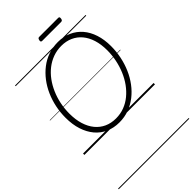

<svg xmlns="http://www.w3.org/2000/svg" viewBox="-475 -1332 1976 1976"><g transform="rotate(-45 513.5 -344.0)"><path d="M492 19Q411 19 344.5 -10.5Q278 -40 231 -96Q184 -152 158.5 -230.5Q133 -309 133 -408Q133 -485 148.5 -559.5Q164 -634 194 -702Q224 -770 267.5 -827Q311 -884 366 -926.5Q421 -969 487 -992Q553 -1015 629 -1015Q710 -1015 776 -985.5Q842 -956 889 -901.5Q936 -847 961 -770Q986 -693 986 -598Q986 -520 970.5 -444.5Q955 -369 925 -300Q895 -231 851.5 -173Q808 -115 753 -72Q698 -29 632.5 -5Q567 19 492 19ZM496 -35Q561 -35 618 -56.5Q675 -78 723 -117.5Q771 -157 809 -209.5Q847 -262 873.5 -325Q900 -388 914 -456.5Q928 -525 928 -596Q928 -682 906.5 -750Q885 -818 845.5 -865Q806 -912 750 -937Q694 -962 625 -962Q561 -962 503.5 -941Q446 -920 397.5 -882Q349 -844 311 -792.5Q273 -741 246 -679Q219 -617 205 -549Q191 -481 191 -410Q191 -322 212.5 -252.5Q234 -183 274 -134.5Q314 -86 370 -60.5Q426 -35 496 -35ZM523 -1137Q511 -1137 507.5 -1143.5Q504 -1150 506 -1161Q509 -1175 514 -1181.5Q519 -1188 530 -1188H806Q818 -1188 821 -1181Q824 -1174 822 -1161Q820 -1149 814.5 -1143Q809 -1137 798 -1137ZM0 490H1027V500H0ZM0 -20H1027V0H0ZM0 -505H1027V-500H0ZM0 -1010H1027V-1000H0Z"/></g></svg>

Font: Playwrite ZA Guides
Style: Regular
Weight: 400
Designer: Veronika Burian, José Scaglione
Foundry: TypeTogether
Version: Version 1.003